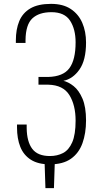

<svg xmlns="http://www.w3.org/2000/svg" viewBox="-20 -839 500 993"><path d="M238 11Q177 11 139.5 -13Q102 -37 85 -79.5Q68 -122 68 -180V-195H118Q118 -193 118 -185.5Q118 -178 118 -176Q119 -106 147 -69Q175 -32 238 -32Q276 -32 306 -47.5Q336 -63 353.5 -103Q371 -143 371 -215Q371 -295 339 -347Q307 -399 230 -401Q229 -401 217 -401Q205 -401 193 -401Q181 -401 179 -401V-441Q181 -441 193 -441Q205 -441 217 -441Q229 -441 229 -441Q307 -443 339 -486.5Q371 -530 371 -620Q371 -688 342.5 -732Q314 -776 246 -776Q182 -776 147.5 -744Q113 -712 112 -632Q112 -630 112 -624.5Q112 -619 112 -617H62V-630Q62 -687 79.5 -729.5Q97 -772 137 -795.5Q177 -819 244 -819Q306 -819 346 -792.5Q386 -766 405.5 -721Q425 -676 425 -619Q425 -528 391 -479.5Q357 -431 308 -421Q334 -415 361 -393.5Q388 -372 406.5 -329Q425 -286 425 -216Q425 -150 406.5 -98.5Q388 -47 347 -18Q306 11 238 11ZM215 134 210 -18H264L259 134Z"/></svg>

Font: Oswald ExtraLight
Style: Regular
Weight: 250
Designer: Vernon Adams
Foundry: Vernon Adams
Version: Version 4.103;gftools[0.9.33.dev8+g029e19f]